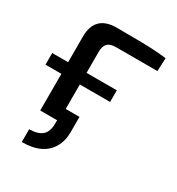

<svg xmlns="http://www.w3.org/2000/svg" viewBox="-164 -592 790 857"><g transform="rotate(30 230.5 -164.0)"><path d="M76 163V97Q119 97 141.5 78.5Q164 60 164 16V0H108V-63H243V15Q243 61 223.5 94.5Q204 128 167.5 145.5Q131 163 76 163ZM-5 -189V-249H328V-189ZM188 -491Q253 -491 319.5 -490Q386 -489 445 -482L442 -414H229Q199 -414 185.5 -400.5Q172 -387 172 -357V0H77V-382Q77 -436 105 -463.5Q133 -491 188 -491Z"/></g></svg>

Font: Exo 2 Medium
Style: Regular
Weight: 500
Designer: Natanael Gama
Foundry: Natanael Gama
Version: Version 2.010